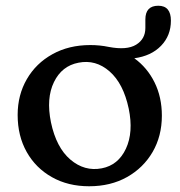

<svg xmlns="http://www.w3.org/2000/svg" viewBox="-20 -637 626 669"><path d="M294.5 -480Q328 -480 359 -473.5Q422 -461.5 454.2 -481.2Q486.5 -501 486.5 -539.5V-569Q486.5 -617 531.5 -617Q575.5 -617 575.5 -565Q575.5 -513 541.2 -477.5Q507 -442 448 -434Q493 -401.5 518.5 -350Q544 -298.5 544 -234Q544 -163 511.8 -107.5Q479.5 -52 422.5 -20Q365.5 12 290.5 12Q217 12 160.8 -19.8Q104.5 -51.5 73 -107.5Q41.5 -163.5 41.5 -236.5Q41.5 -306 73.5 -361.2Q105.5 -416.5 162.8 -448.2Q220 -480 294.5 -480ZM334.5 -50.5Q392 -61.5 418.8 -119Q445.5 -176.5 428.5 -258.5Q410 -346 361.8 -388.2Q313.5 -430.5 253.5 -418.5Q195.5 -407.5 168 -351Q140.5 -294.5 157.5 -211Q176 -123 225.2 -81Q274.5 -39 334.5 -50.5Z"/></svg>

Font: Fraunces 9pt SuperSoft
Style: Regular
Weight: 400
Version: Version 1.000;[b76b70a41]